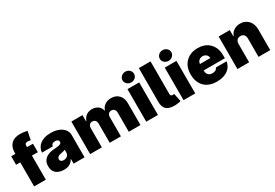

<svg xmlns="http://www.w3.org/2000/svg" viewBox="49 -1779 3996 2787"><g transform="rotate(-30 2047.0 -385.5)"><path d="M285.5 0H89.5V-403.4H19.9V-545.5H89.5V-561.1Q89.5 -611.5 103.3 -649.1Q117.2 -686.8 142.8 -711.8Q168.3 -736.9 204.5 -749.1Q240.8 -761.4 285.5 -761.4Q324.6 -761.4 358.3 -756Q375.4 -753.6 388.3 -751.1Q401.3 -748.6 410.5 -745.7L382.1 -605.1Q355.5 -612.2 332.4 -612.2Q318.5 -612.2 309.5 -609.2Q300.4 -606.2 295.1 -600.5Q289.8 -594.8 287.6 -587Q285.5 -579.2 285.5 -569.6V-545.5H384.9V-403.4H285.5Z M589.5 8.5Q541.9 8.5 501.1 -7.1Q460.9 -23.1 435.7 -59.3Q411.9 -93.8 411.9 -150.6Q411.9 -209.2 438.2 -246.1Q489.7 -316.8 612.2 -323.9Q648.4 -326.3 672.8 -329.9Q697.1 -333.5 711.8 -339.3Q726.6 -345.2 732.6 -353.5Q738.6 -361.9 738.6 -373.6Q738.6 -385.3 734 -393.6Q729.4 -402 721.4 -407.3Q713.4 -412.6 702.8 -415.1Q692.1 -417.6 680.4 -417.6Q654.5 -417.6 636.4 -406.2Q618.3 -394.9 613.6 -367.9H433.2Q435.7 -404.5 451.7 -438Q467.7 -471.6 498.2 -497Q528.8 -522.4 574.8 -537.5Q620.7 -552.6 683.2 -552.6Q741.8 -552.9 788.5 -539.1Q835.2 -525.2 867.7 -500.9Q900.2 -476.6 917.6 -443.7Q935 -410.9 934.7 -373.6V0H751.4V-76.7H747.2Q722.7 -33 683.8 -12.3Q644.9 8.5 589.5 8.5ZM653.4 -115.1Q670.5 -115.1 686.3 -120.2Q702.1 -125.4 714 -135.3Q725.9 -145.2 733 -159.8Q740.1 -174.4 740.1 -193.2V-238.6Q708.5 -226.2 661.9 -218.8Q627.5 -212.4 612 -197.4Q596.6 -182.5 596.6 -161.9Q596.6 -149.5 601.2 -140.6Q605.8 -131.7 613.6 -126.1Q621.4 -120.4 631.7 -117.7Q642 -115.1 653.4 -115.1Z M1872.2 0H1676.1V-318.2Q1676.1 -337.7 1671 -352.1Q1665.8 -366.5 1656.8 -376.1Q1647.7 -385.7 1635.7 -390.3Q1623.6 -394.9 1609.4 -394.9Q1595.2 -394.9 1583.1 -390.1Q1571 -385.3 1562.3 -375.7Q1553.6 -366.1 1548.8 -351.7Q1544 -337.4 1544 -318.2V0H1356.5V-318.2Q1356.5 -337.7 1351.4 -352.1Q1346.2 -366.5 1337.2 -376.1Q1328.1 -385.7 1316.1 -390.3Q1304 -394.9 1289.8 -394.9Q1275.6 -394.9 1263.5 -390.1Q1251.4 -385.3 1242.7 -375.7Q1234 -366.1 1229.2 -351.7Q1224.4 -337.4 1224.4 -318.2V0H1028.4V-545.5H1214.5V-441.8H1220.2Q1237.9 -492.9 1277 -522.4Q1316.8 -552.6 1376.4 -552.6Q1431.8 -552.6 1473 -523.8Q1514.2 -495 1525.6 -441.8H1531.2Q1547.6 -494 1591.3 -523.1Q1635.3 -552.6 1696 -552.6Q1775.9 -552.6 1823.9 -501.8Q1872.2 -451.3 1872.2 -367.9Z M2164.8 0H1968.7V-545.5H2164.8ZM2066.8 -602.3Q2027 -602.3 1998.6 -628.6Q1970.2 -654.8 1970.2 -691.8Q1970.2 -728.7 1998.6 -755Q2027 -781.2 2066.8 -781.2Q2107.6 -781.2 2135.7 -755Q2163.4 -728.7 2163.4 -691.8Q2163.4 -654.5 2135.7 -628.6Q2107.6 -602.3 2066.8 -602.3Z M2441.8 3.6Q2395.6 3.6 2362 -6.2Q2328.5 -16 2306.8 -36Q2285.2 -56.1 2274.7 -86.8Q2264.2 -117.5 2264.2 -159.1V-727.3H2460.2V-177.6Q2461.6 -143.5 2497.2 -143.5Q2515.6 -143.5 2521.3 -146.3L2549.7 -11.4Q2530.5 -2.1 2468.8 2.8Q2461.6 3.2 2454.9 3.4Q2448.2 3.6 2441.8 3.6Z M2789.8 0H2593.8V-545.5H2789.8ZM2691.8 -602.3Q2652 -602.3 2623.6 -628.6Q2595.2 -654.8 2595.2 -691.8Q2595.2 -728.7 2623.6 -755Q2652 -781.2 2691.8 -781.2Q2732.6 -781.2 2760.7 -755Q2788.4 -728.7 2788.4 -691.8Q2788.4 -654.5 2760.7 -628.6Q2732.6 -602.3 2691.8 -602.3Z M3150.6 9.9Q3105.1 9.9 3066.9 1.1Q3028.8 -7.8 2997.9 -24.5Q2967 -41.2 2943.2 -65.3Q2919.4 -89.5 2903.4 -120.4Q2869.3 -183.2 2869.3 -271.3Q2869.3 -359.4 2904.1 -421.5Q2939.3 -483.7 2999.6 -517.4Q3061.8 -552.6 3146.3 -552.6Q3258.2 -552.6 3328.8 -491.5Q3417.6 -415.5 3417.6 -272.7V-227.3H3062.5Q3062.5 -210.2 3064.3 -198.2Q3066.1 -186.1 3073.2 -172.9Q3083.1 -152.3 3103.3 -140.1Q3123.6 -127.8 3154.8 -127.8Q3182.5 -127.8 3205.1 -139.2Q3227.6 -150.6 3238.6 -176.1H3417.6Q3410.5 -134.6 3390.1 -100.3Q3369.7 -66.1 3336.1 -41.5Q3302.6 -17 3256.2 -3.6Q3209.9 9.9 3150.6 9.9ZM3237.2 -335.2Q3233.3 -375 3208.8 -394.5Q3184.3 -414.8 3150.6 -414.8Q3116.5 -414.8 3090.6 -393.8Q3065 -372.9 3062.5 -335.2Z M4046.9 0H3850.9V-306.8Q3850.9 -345.5 3831.3 -369.3Q3812.1 -393.5 3772.7 -393.5Q3737.2 -393.5 3715.9 -372Q3694.6 -350.5 3693.2 -306.8V0H3497.2V-545.5H3683.2V-441.8H3688.9Q3710.9 -498.2 3755.7 -525.2Q3801.1 -552.6 3856.5 -552.6Q3900.6 -552.9 3935.7 -537.5Q3970.9 -522 3995.7 -494.5Q4020.6 -467 4033.7 -429.3Q4046.9 -391.7 4046.9 -348Z"/></g></svg>

Font: Linik Sans Black
Style: Regular
Weight: 900
Designer: Fonts by Rasmus Andersson / Changes by Cristiano Sobral with parts from Marc Monis
Foundry: rsms
Version: Version 3.020; ttfautohint (v1.6)